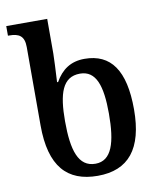

<svg xmlns="http://www.w3.org/2000/svg" viewBox="-86 -828 749 905"><g transform="rotate(-10 289.0 -375.0)"><path d="M309 10C456 10 531 -80 531 -269C531 -456 468 -544 342 -544C276 -544 232 -513 201 -458H196C199 -517 202 -569 202 -594V-760H6V-714H12C59 -714 84 -699 84 -646V-271C84 -74 163 10 309 10ZM308 -48C226 -48 201 -131 201 -270C201 -402 225 -479 309 -479C386 -479 411 -403 411 -270C411 -132 386 -48 308 -48Z"/></g></svg>

Font: Noto Serif Georgian SemiCondensed Semi
Style: Regular
Weight: 600
Width: 4
Designer: Monotype Design Team
Foundry: Monotype Imaging Inc.
Version: Version 1.901